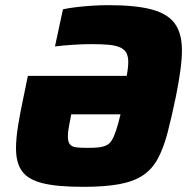

<svg xmlns="http://www.w3.org/2000/svg" viewBox="-20 -716 733 744"><path d="M302 8Q202 8 145.5 -6Q89 -20 65.5 -52.5Q42 -85 42 -141Q42 -179 50 -229Q58 -279 72 -344L88 -422H471Q474 -438 475.5 -452Q477 -466 477 -476Q477 -498 469.5 -511.5Q462 -525 445 -532.5Q428 -540 401 -542.5Q374 -545 334 -545Q303 -545 263.5 -542.5Q224 -540 193 -536L224 -680Q247 -685 277 -688.5Q307 -692 339 -694Q371 -696 400 -696Q507 -696 569 -679Q631 -662 658 -624Q685 -586 685 -522Q685 -487 679 -443Q673 -399 662 -344Q645 -262 629.5 -202.5Q614 -143 592 -102Q570 -61 534.5 -37Q499 -13 443 -2.5Q387 8 302 8ZM319 -143Q345 -143 362.5 -145Q380 -147 392.5 -153Q405 -159 413.5 -173Q422 -187 430 -211Q438 -235 447 -273H256Q250 -243 246.5 -222.5Q243 -202 243 -187Q243 -166 251 -156.5Q259 -147 275.5 -145Q292 -143 319 -143Z"/></svg>

Font: Saira Thin ExtraBold
Style: Italic
Weight: 800
Italic angle: -12°
Version: Version 1.101